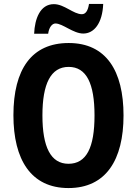

<svg xmlns="http://www.w3.org/2000/svg" viewBox="-20 -943 694 973"><path d="M153 -772H224C229 -808 246 -824 261 -824C298 -824 351 -773 402 -773C456 -773 499 -824 503 -923H431C426 -889 414 -871 395 -871C352 -871 306 -922 253 -922C183 -922 156 -847 153 -772ZM606 -358C606 -584 518 -725 328 -725C141 -725 48 -593 48 -359C48 -134 137 10 327 10C517 10 606 -133 606 -358ZM195 -358C195 -518 237 -604 328 -604C418 -604 459 -520 459 -358C459 -195 418 -113 327 -113C237 -113 195 -198 195 -358Z"/></svg>

Font: Noto Sans Arabic UI Cn
Style: Bold
Weight: 700
Width: 3
Designer: Monotype Design Team, Nadine Chahine and Nizar Qandah
Foundry: Monotype Imaging Inc.
Version: Version 2.010